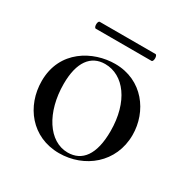

<svg xmlns="http://www.w3.org/2000/svg" viewBox="-126 -624 735 750"><g transform="rotate(30 241.5 -249.0)"><path d="M116 -480H367C377 -480 377 -511 367 -511H116C106 -511 106 -480 116 -480ZM234 13C348 13 448 -67 448 -192C448 -297 375 -399 251 -399C152 -399 35 -336 35 -198C35 -85 111 13 234 13ZM262 -6C177 -6 115 -103 115 -231C115 -329 153 -379 217 -379C301 -379 366 -295 366 -162C366 -56 327 -6 262 -6Z"/></g></svg>

Font: Cormorant Infant Book
Style: Regular
Weight: 500
Designer: Christian Thalmann (Catharsis Fonts)
Version: Version 1.000;PS 002.000;hotconv 1.0.88;makeotf.lib2.5.64775